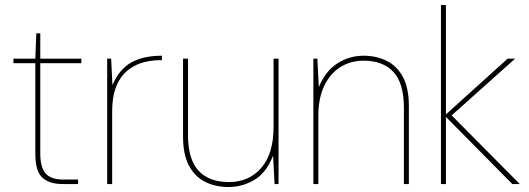

<svg xmlns="http://www.w3.org/2000/svg" viewBox="-20 -740 2128 772"><path d="M232 0Q178 0 150 -26Q122 -52 122 -122V-486H34V-504H122L126 -606H142V-504H307V-486H142V-122Q142 -67 163.5 -42.5Q185 -18 235 -18H294V0Z M411 0V-504H427L432 -398Q461 -464 510 -490Q559 -516 631 -516V-498H622Q594 -498 561.5 -490.5Q529 -483 499 -461.5Q469 -440 450 -398.5Q431 -357 431 -289V0Z M899 12Q847 12 805.5 -8.5Q764 -29 740 -73.5Q716 -118 716 -191V-504H736V-196Q736 -100 778 -54Q820 -8 901 -8Q981 -8 1030.5 -65Q1080 -122 1080 -230V-504H1100V0H1084L1078 -114Q1051 -45 1002.5 -16.5Q954 12 899 12Z M1240 0V-504H1256L1262 -390Q1289 -455 1337 -485.5Q1385 -516 1442 -516Q1493 -516 1534.5 -495.5Q1576 -475 1600 -430.5Q1624 -386 1624 -313V0H1604V-308Q1604 -404 1562.5 -450Q1521 -496 1442 -496Q1390 -496 1349 -470.5Q1308 -445 1284 -395.5Q1260 -346 1260 -274V0Z M1753 0V-720H1773V-280L2021 -504H2051L1796 -276L2070 0H2040L1773 -270V0Z"/></svg>

Font: DM Sans Thin
Style: Regular
Weight: 100
Designer: Colophon Foundry, Jonny Pinhorn
Foundry: Colophon Foundry
Version: Version 4.004; ttfautohint (v1.8.4.7-5d5b)